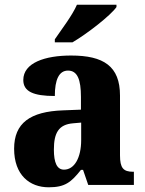

<svg xmlns="http://www.w3.org/2000/svg" viewBox="-20 -786 616 816"><path d="M213 -619V-606H288C351 -643 451 -721 475 -756V-766H307C288 -721 240 -659 213 -619ZM187 10C256 10 282 -11 324 -64H333L355 0H549V-56H546C504 -56 490 -72 490 -126V-380C490 -505 420 -550 282 -550C171 -550 79 -519 79 -446C79 -397 122 -378 213 -378C213 -448 231 -486 269 -486C309 -486 324 -448 324 -374V-320L248 -317C108 -312 40 -263 40 -154C40 -42 106 10 187 10ZM252 -65C222 -65 209 -95 209 -150C209 -221 229 -257 291 -262L325 -265V-191C325 -115 296 -65 252 -65Z"/></svg>

Font: Noto Serif Devanagari SemiCondensed ExtraBold
Style: Regular
Weight: 800
Width: 4
Designer: Universal Thirst, Indian Type Foundry and the Monotype Design Team
Foundry: Monotype Imaging Inc.
Version: Version 2.004